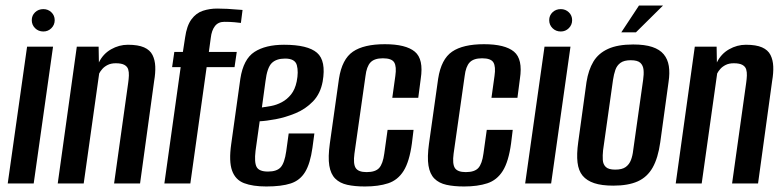

<svg xmlns="http://www.w3.org/2000/svg" viewBox="-20 -664 2835 695"><path d="M8 0 78 -495H172L102 0ZM137 -550Q119 -550 107 -562Q95 -574 95 -591Q95 -608 107 -619.5Q119 -631 137 -631Q154 -631 166 -619.5Q178 -608 178 -591Q178 -574 166 -562Q154 -550 137 -550Z M189 0 258 -495H337L338 -438Q353 -469 382 -485.5Q411 -502 443 -502Q480 -502 501.5 -492.5Q523 -483 532 -465Q541 -447 542 -423.5Q543 -400 538 -371L487 0H393L444 -364Q446 -378 446.5 -390.5Q447 -403 444 -413Q441 -423 430.5 -429Q420 -435 399 -435Q382 -435 370 -429Q358 -423 350.5 -414.5Q343 -406 339 -398L283 0Z M575 0 634 -421H603L611 -476H642L650 -528Q656 -571 673 -594Q690 -617 714.5 -625Q739 -633 766 -633Q784 -633 803 -632Q822 -631 837 -629.5Q852 -628 858 -628L852 -581Q845 -582 829 -583.5Q813 -585 792 -585Q770 -585 758 -569.5Q746 -554 743 -527L736 -476H837L829 -421H728L669 0Z M944 11Q895 11 863.5 -1Q832 -13 820 -46.5Q808 -80 817 -143L850 -379Q861 -450 901 -476Q941 -502 1008 -502Q1094 -502 1127.5 -473Q1161 -444 1148 -369Q1140 -325 1113 -297Q1086 -269 1049.5 -254Q1013 -239 978 -232.5Q943 -226 920 -225L905 -118Q900 -76 909 -59.5Q918 -43 950 -43Q982 -43 996 -58.5Q1010 -74 1016 -116L1025 -181H1118L1111 -129Q1103 -72 1084.5 -41.5Q1066 -11 1032.5 0Q999 11 944 11ZM928 -275Q943 -277 962 -280.5Q981 -284 1000 -294Q1019 -304 1033.5 -322Q1048 -340 1054 -369Q1061 -404 1054.5 -428Q1048 -452 1012 -452Q980 -452 963.5 -435.5Q947 -419 941 -370Z M1301 11Q1264 11 1237 5Q1210 -1 1193.5 -17.5Q1177 -34 1172 -64.5Q1167 -95 1174 -145L1207 -379Q1218 -450 1257.5 -477Q1297 -504 1373 -504Q1449 -504 1481.5 -477Q1514 -450 1503 -379L1494 -310H1400L1411 -389Q1416 -423 1407 -438Q1398 -453 1366 -453Q1335 -453 1321 -438Q1307 -423 1303 -389L1263 -108Q1258 -71 1267.5 -56Q1277 -41 1307 -41Q1339 -41 1352.5 -56Q1366 -71 1371 -108L1383 -194H1477L1471 -145Q1462 -79 1441 -45.5Q1420 -12 1385 -0.5Q1350 11 1301 11Z M1660 11Q1623 11 1596 5Q1569 -1 1552.5 -17.5Q1536 -34 1531 -64.5Q1526 -95 1533 -145L1566 -379Q1577 -450 1616.5 -477Q1656 -504 1732 -504Q1808 -504 1840.5 -477Q1873 -450 1862 -379L1853 -310H1759L1770 -389Q1775 -423 1766 -438Q1757 -453 1725 -453Q1694 -453 1680 -438Q1666 -423 1662 -389L1622 -108Q1617 -71 1626.5 -56Q1636 -41 1666 -41Q1698 -41 1711.5 -56Q1725 -71 1730 -108L1742 -194H1836L1830 -145Q1821 -79 1800 -45.5Q1779 -12 1744 -0.5Q1709 11 1660 11Z M1881 0 1951 -495H2045L1975 0ZM2010 -550Q1992 -550 1980 -562Q1968 -574 1968 -591Q1968 -608 1980 -619.5Q1992 -631 2010 -631Q2027 -631 2039 -619.5Q2051 -608 2051 -591Q2051 -574 2039 -562Q2027 -550 2010 -550Z M2200 8Q2158 8 2131 -1Q2104 -10 2089 -28Q2074 -46 2070.5 -76Q2067 -106 2073 -149L2103 -367Q2110 -411 2128 -441Q2146 -471 2181 -487Q2216 -503 2272 -503Q2314 -503 2341 -494Q2368 -485 2382.5 -467.5Q2397 -450 2401 -425Q2405 -400 2400 -367L2370 -149Q2362 -92 2342.5 -57.5Q2323 -23 2288.5 -7.5Q2254 8 2200 8ZM2207 -50Q2232 -50 2245 -59.5Q2258 -69 2264 -85Q2270 -101 2272 -120L2308 -375Q2311 -395 2309.5 -411Q2308 -427 2298 -436.5Q2288 -446 2263 -446Q2239 -446 2226 -436.5Q2213 -427 2207.5 -411Q2202 -395 2199 -375L2163 -120Q2161 -101 2162 -85Q2163 -69 2173 -59.5Q2183 -50 2207 -50ZM2229 -547 2293 -644H2380L2282 -547Z M2426 0 2495 -495H2574L2575 -438Q2590 -469 2619 -485.5Q2648 -502 2680 -502Q2717 -502 2738.5 -492.5Q2760 -483 2769 -465Q2778 -447 2779 -423.5Q2780 -400 2775 -371L2724 0H2630L2681 -364Q2683 -378 2683.5 -390.5Q2684 -403 2681 -413Q2678 -423 2667.5 -429Q2657 -435 2636 -435Q2619 -435 2607 -429Q2595 -423 2587.5 -414.5Q2580 -406 2576 -398L2520 0Z"/></svg>

Font: Alumni Sans SemiBold
Style: Italic
Weight: 600
Italic angle: -8°
Version: Version 1.016